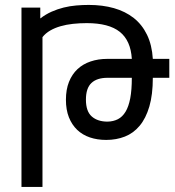

<svg xmlns="http://www.w3.org/2000/svg" viewBox="-20 -549 700 768"><path d="M507.3 -237.8H410.2Q367.7 -237.8 345.7 -217Q323.7 -196.3 323.7 -150.4Q323.7 -103.5 347.2 -83Q370.6 -62.5 410.2 -62.5Q433.6 -63 451.7 -72.3Q469.7 -81.5 482.2 -102.1Q494.6 -122.6 501 -156Q507.3 -189.5 507.3 -237.8ZM149.9 198.7H65.9V-518.6H141.1V-475.1Q162.6 -491.7 186.3 -502.2Q210 -512.7 234.6 -518.8Q259.3 -524.9 284.7 -527.1Q310.1 -529.3 335.4 -529.3Q390.1 -529.3 435.8 -516.4Q481.4 -503.4 514.9 -477.1Q548.3 -450.7 568.1 -409.9Q587.9 -369.1 591.3 -313.5H657.2V-237.8H591.3Q591.3 -170.4 577.4 -123Q563.5 -75.7 538.6 -45.9Q513.7 -16.1 479.5 -2.7Q445.3 10.7 404.8 10.7Q369.1 10.7 339.6 0.7Q310.1 -9.3 288.8 -29.5Q267.6 -49.8 255.6 -79.8Q243.7 -109.9 243.7 -149.9Q243.7 -190.9 255.9 -221.4Q268.1 -252 290 -272.5Q312 -293 342.5 -303.2Q373 -313.5 409.2 -313.5H507.3Q502.9 -386.7 459.2 -421.6Q415.5 -456.5 327.1 -456.5Q298.3 -456.5 271.7 -453.6Q245.1 -450.7 222.2 -444.1Q199.2 -437.5 180.7 -426.8Q162.1 -416 149.9 -400.4Z"/></svg>

Font: Arian AMU
Style: Regular
Weight: 400
Designer: Ruben Hakobyan (Tarumian)
Foundry: Ruben Hakobyan (Tarumian)
Version: Version 4.003